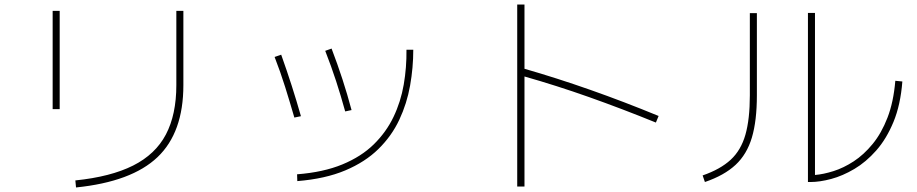

<svg xmlns="http://www.w3.org/2000/svg" viewBox="-20 -781 4040 846"><path d="M243 -300H212V-733H243ZM315 45 312 14Q468 -2 566.5 -51.5Q665 -101 711 -188.5Q757 -276 757 -406V-733H788V-406Q788 -197 674 -88.5Q560 20 315 45Z M1501 -290Q1482 -359 1461 -423.5Q1440 -488 1413 -557L1441 -567Q1467 -499 1489 -431.5Q1511 -364 1529 -296ZM1290 17 1289 -13Q1405 -22 1488.5 -56.5Q1572 -91 1627 -145Q1682 -199 1714 -266Q1746 -333 1759 -408.5Q1772 -484 1771 -562H1801Q1801 -483 1787 -404Q1773 -325 1739.5 -253.5Q1706 -182 1647.5 -124.5Q1589 -67 1501 -30Q1413 7 1290 17ZM1277 -263Q1257 -332 1236.5 -397.5Q1216 -463 1190 -530L1219 -540Q1244 -470 1265.5 -403Q1287 -336 1306 -269Z M2291 41H2259V-761H2291V-478Q2576 -396 2882 -270L2870 -241Q2720 -302 2576 -353Q2432 -404 2291 -444Z M3925 -425 3956 -422Q3948 -319 3917 -244Q3886 -169 3841 -118Q3796 -67 3744.5 -36.5Q3693 -6 3642.5 7.5Q3592 21 3551 21H3540V-724H3571V-10Q3608 -13 3652.5 -27Q3697 -41 3741.5 -70Q3786 -99 3825 -146.5Q3864 -194 3890.5 -262.5Q3917 -331 3925 -425ZM3086 21 3076 -8Q3154 -35 3199.5 -77Q3245 -119 3264.5 -187.5Q3284 -256 3284 -361V-723H3315V-361Q3315 -249 3293 -175Q3271 -101 3221 -54.5Q3171 -8 3086 21Z"/></svg>

Font: Murecho ExtraLight
Style: Regular
Weight: 200
Designer: Neil Summerour
Foundry: Positype
Version: Version 1.010; ttfautohint (v1.8.3)